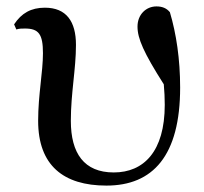

<svg xmlns="http://www.w3.org/2000/svg" viewBox="-20 -563 636 599"><path d="M312 16C457 16 542 -77 542 -290C542 -378 530 -458 510 -525C500 -537 487 -543 468 -543C436 -543 409 -518 409 -480C409 -443 428 -399 491 -300C493 -278 494 -256 494 -236C494 -90 428 -25 335 -25C242 -25 201 -85 201 -186C201 -273 217 -347 217 -423C217 -496 187 -539 120 -539C77 -539 47 -522 24 -487L31 -471C39 -474 48 -474 58 -474C101 -474 114 -456 114 -397C114 -338 99 -267 99 -186C99 -47 178 16 312 16Z"/></svg>

Font: Noto Serif CJK SC SemiBold
Style: Regular
Weight: 600
Designer: Ryoko NISHIZUKA 西塚涼子 (kana & ideographs); Frank Grießhammer (Latin, Greek & Cyrillic); Wenlong ZHANG 张文龙 (bopomofo); San
Foundry: Adobe
Version: Version 2.001;hotconv 1.1.0;makeotfexe 2.6.0